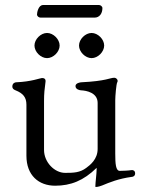

<svg xmlns="http://www.w3.org/2000/svg" viewBox="-20 -724 567 763"><path d="M151 -704C133 -704 127 -675 127 -666C127 -660 134 -654 141 -654H356C375 -654 387 -670 387 -692C387 -698 380 -704 374 -704ZM167 -593C142 -593 117 -568 117 -543C117 -518 142 -493 167 -493C192 -493 217 -518 217 -543C217 -568 192 -593 167 -593ZM344 -593C319 -593 294 -568 294 -543C294 -518 319 -493 344 -493C369 -493 394 -518 394 -543C394 -568 369 -593 344 -593ZM434 -415C417 -415 402.9 -401.9 303 -397C299 -396.8 280 -394 280 -382C280 -368 298 -365 303 -365C323 -364 368 -356 368 -315V-132C368 -91 338 -68 323 -57C298 -38 273 -37 239 -37C196 -37 155 -80 155 -128V-323C155 -353 157 -369 161 -400C162 -410 156 -414 147 -414C141 -414 104 -399.2 44 -397C38.9 -396.8 29 -393 29 -380C29 -370 39 -366 42 -365C72 -353 85 -337 85 -308V-105C85 -27 134 14 199 14C261 14 312 -6 364 -57V-51C364 -34 359 2 359 15C359 18 358 19 362 19C368 19 382 15 386 13C415 1 451 -14 503 -21C508 -21 517 -24 517 -35C517 -47 507 -49 502 -48C492 -46 466 -45 456 -45C440 -45 438 -73 438 -114V-326C438 -342 442 -390 446 -397C451 -405 443 -415 434 -415Z"/></svg>

Font: EB Garamond 12
Style: Regular
Weight: 400
Version: Version 0.016+